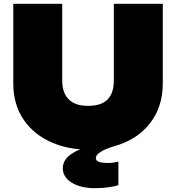

<svg xmlns="http://www.w3.org/2000/svg" viewBox="-20 -770 929 1012"><path d="M580 -344V-750H838V-330Q838 -206 770 -119.5Q702 -33 584 0Q536 14 510.5 30.5Q485 47 485 63Q485 89 547 89Q564 89 577.5 87Q591 85 604 82V206Q591 211 556 216.5Q521 222 483 222Q406 222 358.5 193Q311 164 311 117Q311 70 360 39Q378 27 402 17Q323 11 258 -17Q160 -58 105 -138.5Q50 -219 50 -330V-750H308V-344Q308 -303 322.5 -273.5Q337 -244 367 -228Q397 -212 444 -212Q492 -212 522 -227.5Q552 -243 566 -273Q580 -303 580 -344Z"/></svg>

Font: Bounded
Style: Regular
Weight: 900
Designer: Vlad Churkin
Version: Version 1.0